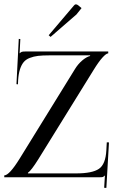

<svg xmlns="http://www.w3.org/2000/svg" viewBox="-20 -830 560 899"><path d="M216.8 -657.2 208 -665 326.2 -804.2Q330.1 -809.6 335.9 -809.6Q340.3 -809.6 346.2 -805.2L361.8 -792L337.9 -762.2ZM0 0V-8.8Q23.4 -8.8 71.8 -86.9L331.1 -506.8Q344.7 -529.3 364.5 -546.4Q384.3 -563.5 401.9 -567.9V-570.8H210Q179.2 -570.8 158.4 -568.4Q137.7 -565.9 119.4 -558.8Q101.1 -551.8 90.6 -538.8Q80.1 -525.9 73.5 -505.4Q66.9 -484.9 64.9 -455.1L64 -435.1L57.1 -436L67.9 -647.9L75.2 -647L71.8 -580.1Q77.1 -585.4 81.8 -587.2Q86.4 -588.9 98.1 -588.9H486.8V-580.1Q477.5 -580.1 459.7 -560.5Q441.9 -541 418 -502L159.2 -84Q126.5 -31.7 110.8 -21V-18.1H336.9Q412.1 -18.1 443.4 -39.6Q474.6 -61 478 -127L480 -163.6L490.2 -163.1L478 49.8L467.8 49.3L471.2 -7.8H470.2Q464.8 -2.4 461.2 -1.2Q457.5 0 445.8 0Z"/></svg>

Font: FoglihtenNo07calt
Style: Regular
Weight: 500
Designer: gluk (gluksza@wp.pl)
Foundry: gluk (gluksza@wp.pl)
Version: Version 0.844